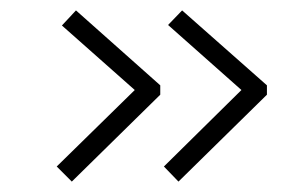

<svg xmlns="http://www.w3.org/2000/svg" viewBox="-20 -414 590 369"><path d="M323 -65 295 -94 444 -241 303 -366 330 -394 493 -250V-232ZM118 -65 89 -94 239 -241 99 -365 126 -394 288 -250V-232Z"/></svg>

Font: Inconsolata SemiExpanded Light
Style: Regular
Weight: 300
Width: 6
Monospace: yes
Designer: Raph Levien, Cyreal, Brenton Simpson
Foundry: Raph Levien, Cyreal, Google
Version: Version 3.001; ttfautohint (v1.8.2.53-6de2)